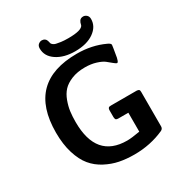

<svg xmlns="http://www.w3.org/2000/svg" viewBox="-209 -1051 1151 1221"><g transform="rotate(-30 366.5 -440.0)"><path d="M60 -348Q60 -717 426 -717Q535 -717 625 -675Q648 -665 648 -654Q648 -648 634 -567Q629 -544 622 -538L617 -537Q610 -539 594.5 -552Q579 -565 561.5 -579Q544 -593 507.5 -604.5Q471 -616 426 -616Q370 -616 328 -599Q286 -582 262.5 -556.5Q239 -531 225 -493Q211 -455 206.5 -420.5Q202 -386 202 -344Q202 -78 428 -78Q460 -78 522 -89V-228H448Q437 -228 432 -232Q427 -236 426 -250V-300Q426 -311 429.5 -316Q433 -321 437.5 -322Q442 -323 451 -323H639Q650 -322 654.5 -318Q659 -314 659 -302V-49Q659 -32 644 -24Q542 22 424 22Q365 22 315 12Q265 2 216.5 -23.5Q168 -49 134.5 -89.5Q101 -130 80.5 -196Q60 -262 60 -348ZM238 -863Q238 -883 250 -892.5Q262 -902 274 -902Q300 -902 308 -879Q309 -877 310.5 -869.5Q312 -862 313.5 -858Q315 -854 322.5 -847.5Q330 -841 342 -838Q354 -835 376 -832Q398 -829 429 -829Q527 -829 540 -859L542 -866Q543 -872 545 -877Q547 -882 551 -888.5Q555 -895 562 -898.5Q569 -902 579 -902Q592 -902 603.5 -892Q615 -882 615 -863Q615 -808 563.5 -771.5Q512 -735 426 -735Q344 -735 291 -770.5Q238 -806 238 -863Z"/></g></svg>

Font: CMU Sans Serif
Style: Bold
Weight: 700
Version: Version 0.7.0